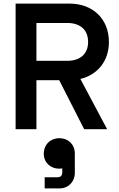

<svg xmlns="http://www.w3.org/2000/svg" viewBox="-20 -720 661 1070"><path d="M587 -486C587 -615 497 -700 367 -700H67V0H183V-273H310L449 0H577L428 -280C523 -303 587 -379 587 -486ZM183 -592H355C428 -592 471 -553 471 -486C471 -420 427 -381 355 -381H183ZM311 50C262 50 224 85 224 137C224 187 263 220 309 220C317 220 323 219 327 218V239C327 258 319 268 299 268H229V330H312C361 330 397 293 397 244V135C397 85 360 50 311 50Z"/></svg>

Font: Space Text SemiBold
Style: Regular
Weight: 600
Designer: Florian Karsten (Space Text), Colophon Foundry (Space Mono)
Foundry: Florian Karsten
Version: Version 1.003;PS 001.003;hotconv 1.0.88;makeotf.lib2.5.64775